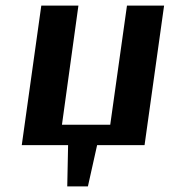

<svg xmlns="http://www.w3.org/2000/svg" viewBox="-20 -520 608 688"><path d="M498 0H328L295 148H221L224 0H58L128 -500H261L202 -73H375L435 -500H568Z"/></svg>

Font: Arsenal
Style: Bold Italic
Weight: 700
Italic angle: -9.10001°
Designer: Andrij Shevchenko
Foundry: Stairsfor
Version: Version 2.001;PS 002.001;hotconv 1.0.88;makeotf.lib2.5.64775